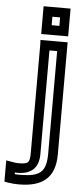

<svg xmlns="http://www.w3.org/2000/svg" viewBox="-167 -716 402 993"><g transform="rotate(5 34.5 -219.5)"><path d="M158 -565V-659V-684H133H43H18V-659V-565V-540H43H133H158V-565ZM108 -590H68V-634H108V-590ZM-42 136C-50 136 -60 135 -75 132L-105 127V157V216V237L-83 241C-65 244 -46 245 -29 245C90 245 158 197 158 73V-484V-509H133H43H17L18 -484V80C18 129 9 136 -42 136ZM-42 186C26 186 68 154 68 80V-459H108V73C108 171 74 195 -29 195C-37 195 -46 195 -55 194V185C-50 186 -45 186 -42 186Z"/></g></svg>

Font: Gamestation DisplayOutline
Style: Regular
Weight: 400
Designer: Jonas Hecksher
Foundry: Jonas Hecksher, Playtypeª, e-types AS
Version: Version 1.003